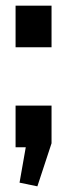

<svg xmlns="http://www.w3.org/2000/svg" viewBox="-20 -520 237 678"><path d="M162 -147V-14L112 138L49 125L71 0H35V-147ZM162 -500V-353H35V-500Z"/></svg>

Font: Pathway Extreme Condensed
Style: Bold
Weight: 700
Width: 3
Version: Version 1.001;gftools[0.9.26]